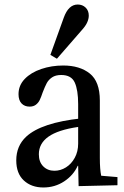

<svg xmlns="http://www.w3.org/2000/svg" viewBox="-20 -820 550 850"><path d="M96 -215Q163 -277 340 -296L326 -258Q237 -245 194.5 -215Q152 -185 152 -137Q152 -103 171.5 -83.5Q191 -64 221 -64Q248 -64 272 -79Q296 -94 311 -121.5Q326 -149 326 -184V-86H324Q305 -44 264 -17Q223 10 172 10Q119 10 85.5 -21Q52 -52 52 -110Q52 -174 96 -215ZM260 -530Q333 -530 377.5 -494.5Q422 -459 422 -375V-120Q422 -70 428 -42L500 -36V0L328 4L326 -86V-359Q326 -421 311 -454.5Q296 -488 251 -488Q226 -488 210.5 -477.5Q195 -467 187 -452Q179 -437 169 -411Q162 -390 156 -377.5Q150 -365 139 -356.5Q128 -348 111 -348Q89 -348 75.5 -362Q62 -376 62 -403Q62 -442 89.5 -470.5Q117 -499 162.5 -514.5Q208 -530 260 -530ZM232 -560 203 -577 262 -741Q283 -800 324 -800Q345 -800 359 -786.5Q373 -773 373 -751Q373 -737 366.5 -722Q360 -707 346 -691Z"/></svg>

Font: Minipax
Style: Regular
Weight: 400
Designer: Raphaël Ronot
Foundry: Velvetyne Type Foundry
Version: Version 1.000